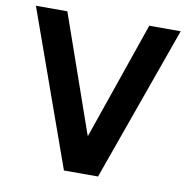

<svg xmlns="http://www.w3.org/2000/svg" viewBox="-79 -777 842 854"><g transform="rotate(10 342.0 -350.0)"><path d="M669 -700 419 0H265L15 -700H157L342 -171H344L527 -700Z"/></g></svg>

Font: Quantico
Style: Bold
Weight: 700
Designer: Matt Desmond
Foundry: MADtype
Version: Version 2.002